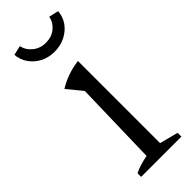

<svg xmlns="http://www.w3.org/2000/svg" viewBox="-233 -725 752 752"><g transform="rotate(-45 143.0 -349.0)"><path d="M44 0V-20Q60 -28 78 -33.5Q96 -39 117 -43L126 -394L75 -456Q101 -472 129.5 -482Q158 -492 190 -496V-41L267 -21V0ZM151 -586Q118 -586 91.5 -600Q65 -614 49 -637.5Q33 -661 31 -689L70 -698Q76 -671 98.5 -653Q121 -635 152 -635Q184 -635 206 -653Q228 -671 233 -698L273 -689Q271 -660 255 -637Q239 -614 212 -600Q185 -586 151 -586Z"/></g></svg>

Font: Piazzolla Thin Light
Style: Regular
Weight: 300
Version: Version 2.005